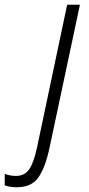

<svg xmlns="http://www.w3.org/2000/svg" viewBox="-153 -552 376 812"><path d="M56 75 185 -532H131L4 70Q-10 136 -29.5 164Q-49 192 -85 192Q-112 192 -133 183V232Q-111 240 -82 240Q-19 240 10 197.5Q39 155 56 75Z"/></svg>

Font: Noto Sans UI SemiCondensed Light
Style: Italic
Weight: 300
Width: 4
Designer: Monotype Design Team
Foundry: Monotype Imaging Inc.
Version: 1.001